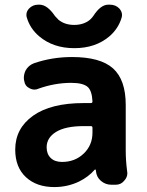

<svg xmlns="http://www.w3.org/2000/svg" viewBox="-20 -796 615 806"><path d="M175.8 -177.7Q175.8 -149.4 192.9 -132.8Q210 -116.2 240.2 -116.2Q294.9 -116.2 331.5 -151.4Q368.2 -186.5 368.2 -239.3V-259.8Q368.2 -266.6 361.3 -266.6H331.1Q254.9 -266.6 215.3 -242.2Q175.8 -217.8 175.8 -177.7ZM282.2 -556.6Q401.4 -556.6 454.6 -508.8Q507.8 -460.9 507.8 -355.5V-165Q507.8 -122.1 513.7 -77.1Q514.6 -73.2 514.6 -69.3Q514.6 -51.8 502 -38.1Q488.3 -20.5 465.8 -20.5H447.3Q422.9 -20.5 403.8 -36.6Q384.8 -52.7 382.8 -78.1Q382.8 -79.1 382.3 -81.5Q381.8 -84 380.4 -84.5Q378.9 -85 377 -83Q351.6 -53.7 312.5 -34.2Q263.7 -10.7 208 -10.7Q133.8 -10.7 88.9 -52.2Q43.9 -93.8 43.9 -168Q43.9 -256.8 118.7 -310.1Q193.4 -363.3 331.1 -363.3H361.3Q368.2 -363.3 368.2 -370.1Q366.2 -413.1 349.6 -429.7Q330.1 -448.2 279.3 -448.2Q210 -448.2 141.6 -423.8Q133.8 -419.9 125 -419.9Q114.3 -419.9 103.5 -425.8Q85 -434.6 82 -455.1Q80.1 -461.9 80.1 -468.8Q80.1 -485.4 87.9 -501Q99.6 -521.5 122.1 -530.3Q198.2 -556.6 282.2 -556.6ZM92.8 -721.7Q90.8 -727.5 90.8 -733.4Q90.8 -748 101.6 -759.8Q117.2 -776.4 140.6 -776.4H145.5Q178.7 -776.4 210.9 -728.5Q217.8 -720.7 225.6 -712.9Q252 -691.4 291.5 -691.4Q331.1 -691.4 357.4 -712.9Q366.2 -720.7 372.1 -729.5Q402.3 -776.4 434.6 -776.4H441.4Q465.8 -776.4 481.4 -759.8Q492.2 -747.1 492.2 -733.4Q492.2 -727.5 490.2 -720.7Q476.6 -675.8 439.5 -643.6Q380.9 -593.8 292 -593.8Q203.1 -593.8 144.5 -643.6Q106.4 -675.8 92.8 -721.7Z"/></svg>

Font: Gen Jyuu Gothic P Bold
Style: Bold
Weight: 700
Designer: [Source Han Sans]
Ryoko NISHIZUKA  (kana & ideographs); Paul D. Hunt (Latin, Greek & Cyrillic); Wenlong ZHANG  (bopomofo
Version: Version 1.002.20150607